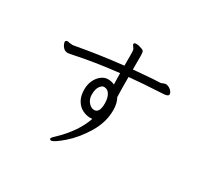

<svg xmlns="http://www.w3.org/2000/svg" viewBox="-173 -995 1346 1291"><g transform="rotate(30 500.0 -350.0)"><path d="M900 -593Q900 -575 857 -574Q703 -566 602 -556Q602 -453 604 -401Q625 -363 625 -311Q625 -216 571.5 -128Q518 -40 452 17.5Q386 75 364 75Q358 75 355 71Q353 67 353 66Q353 60 361 51.5Q369 43 377 36Q492 -73 532 -190Q527 -189 516 -189Q485 -189 455 -204Q425 -219 405.5 -252Q386 -285 386 -336Q386 -374 400.5 -405Q415 -436 438.5 -454.5Q462 -473 487 -474H493Q518 -474 542 -463L540 -550Q351 -529 202 -497Q178 -492 169 -491Q148 -491 135.5 -502Q123 -513 117.5 -526.5Q112 -540 112 -545Q112 -555 121 -558Q123 -559 127 -559Q131 -559 135.5 -558Q140 -557 144 -556Q158 -554 168 -554Q174 -554 177 -555Q356 -588 540 -608V-681Q540 -716 538.5 -726.5Q537 -737 528 -747Q526 -751 522.5 -755Q519 -759 519 -763L520 -768Q522 -775 537 -775Q552 -775 567 -770Q590 -764 596 -756.5Q602 -749 602 -726V-614Q675 -621 744 -626L807 -629Q813 -629 824 -634.5Q835 -640 843 -640H849Q870 -636 885 -621.5Q900 -607 900 -593ZM512 -248Q553 -248 553 -321Q553 -364 537.5 -390Q522 -416 495 -416H491Q477 -415 462 -394Q447 -373 447 -330V-327Q448 -294 468 -271Q488 -248 512 -248Z"/></g></svg>

Font: Fusion Kai T
Style: Regular
Weight: 400
Designer: Fontworks Inc.
Version: Version 24.134;May 13, 2024